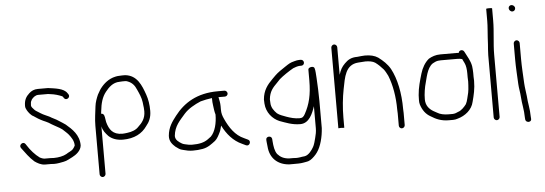

<svg xmlns="http://www.w3.org/2000/svg" viewBox="-52 -846 3302 1163"><g transform="rotate(-5 1598.5 -265.0)"><path d="M368 -383 363 -390C343.6 -420.4 290.2 -425 248 -431H186C163.2 -431 146.4 -422.3 133 -410C112.9 -391.8 100 -371.8 100 -335C100 -326.3 102.7 -317.7 108 -309C115.6 -295.1 131.3 -275.1 146 -269L158 -261C167.9 -254.4 177 -248.5 188 -243L202 -236C212.5 -230.7 223.3 -227.7 234 -221C255.7 -206.5 275.2 -197.3 298 -184L313 -174C321.1 -165.9 341.1 -149.2 349 -139C362.6 -121.5 379 -100.2 379 -70C375.5 -63 371.8 -56.7 367 -51C357.7 -38.6 336.4 -32.3 324 -23C304.9 -12.1 275.3 -6 247 -6C241.7 -6.7 234.3 -7 225 -7H190C182.9 -7 165.9 -13.1 162 -16C134.1 -35.9 107.3 -66.8 89 -96L83 -105C69.9 -124.7 40.2 -103.2 53 -84C74.9 -54.8 98.9 -20.1 127 4C142 14.7 165.1 29 190 29H225C233.7 29 240.7 29.3 246 30C266.1 30 286.8 25.4 304 22C325.8 18 340 7 358 -1C381.7 -12.9 412.3 -35.9 415 -68C415 -132.6 372.1 -170.1 336 -201C328.1 -207.8 307.4 -219.3 298 -226L282 -236C272.6 -241.9 262.9 -244.8 253 -251C242.2 -258.6 230.4 -262.3 219 -268L204 -275L190 -283C186.7 -285 183 -287.3 179 -290C169.3 -296.9 158.9 -300.4 151 -311C145.1 -316.9 136 -326.5 136 -335C136 -339 136.3 -343.3 137 -348C137 -352 137.7 -355.7 139 -359L145 -371C153.5 -381.6 167.1 -395 186 -395H245C249 -394.3 253.7 -393.7 259 -393C285.5 -390.1 309.9 -382.2 329 -374C333 -372.7 336.5 -365.5 339 -362C351.5 -343.3 381.2 -363.2 368 -383Z M550 117V-172C555.5 -144.6 570.6 -128.1 587 -110C607.2 -91.5 635.8 -80 673.5 -80C743.3 -80 791 -107 820 -149C839.9 -172.5 853 -200.2 853 -240C853 -278 847.6 -310.1 837.5 -339C816.9 -397.9 792.6 -460.7 720 -468H701C692.3 -468 685.7 -467.7 681 -467C675.7 -467 668.7 -466 660 -464C619.1 -455.2 588.7 -428.9 567 -400C557.4 -387.1 554.1 -377.2 546 -365C537.2 -345.1 527.7 -320.2 525 -296C520.8 -258.5 514 -219.9 514 -178V117C514 126.2 522.8 135 532 135C541.2 135 550 126.2 550 117ZM555 -248 557 -264C562.3 -311.9 572.1 -348.1 596 -378C615.2 -402 641.5 -431 684 -431C688 -431.7 693.7 -432 701 -432H719C722.3 -432 727 -430.8 733 -428.5C759.7 -418.1 774.1 -400.2 785 -374C796.2 -349.7 808.4 -323.7 812 -295L814 -277L816 -261C816.7 -256.3 817 -249.3 817 -240C817 -196.5 796 -171 772 -149C756.4 -131.6 731 -122.4 704 -119L688 -117C683.3 -116.3 678.3 -116 673 -116C614.6 -116 593.5 -149 581 -195L578 -213C575.3 -229.3 574.7 -248 555 -248Z M1232 -284C1232 -266 1233 -251 1235 -239C1236.8 -225.6 1239.7 -198.8 1245 -183C1245 -130.7 1232 -79 1205 -52L1185 -37C1160.9 -19.4 1130.5 -13 1089 -13C1081.7 -13 1074 -13.7 1066 -15C1054.6 -17.9 1033.3 -20.4 1025 -27C1009 -37 988 -49.5 988 -75C994.1 -136.2 1027.7 -165.7 1060 -204C1085 -232.4 1125.5 -254.8 1162 -270C1184.4 -276.4 1206.2 -280.3 1232 -284ZM1272 -286H1311C1320.5 -286 1329 -293.8 1329 -303.5C1329 -313.1 1320.5 -322 1311 -322H1271C1143.1 -322 1062.5 -269.5 1006 -196C980.5 -162.9 956.8 -131.9 952 -79C949.6 -45.7 968.3 -25.7 986 -10C1001 0.5 1010.5 10.2 1032 14C1049.5 19 1068.2 23 1089 23C1110.4 23 1129.8 21.6 1149 18C1183 12 1205.3 -7 1228 -24C1241.4 -34.9 1253.1 -58 1261 -75C1266.9 -85.9 1268.6 -99.8 1273 -113C1299.6 -59.9 1337.3 -15.2 1390 8L1413 19C1434.7 28.3 1448.2 -5.3 1428 -14L1405 -25C1352 -47.7 1318.8 -97.5 1294 -152C1284.9 -172.2 1280 -185.6 1280 -211V-231C1280 -251.4 1275.7 -267.3 1272 -286Z M1788 -468H1778C1770 -468 1760.3 -466.3 1749 -463C1722 -456.3 1714.8 -450.5 1690.5 -434.5C1668.5 -420 1643 -403 1627 -387L1607 -367C1576.4 -336.4 1549.7 -304.3 1545 -248C1545 -240.7 1545.3 -232.3 1546 -223C1549.6 -168.3 1585.2 -127.6 1627 -110C1664.9 -96.6 1701.9 -80 1752 -80C1806.4 -80 1829.1 -139.3 1843 -181V-47C1843 -26.9 1838.9 -6.3 1834 11C1831.1 24.3 1822.5 55.2 1816 65C1805.7 83.1 1786 111.8 1761 116L1744 118C1742.7 118.7 1740 119.2 1736 119.5C1727 120.3 1721.8 122 1712 122C1704.7 121.3 1697 121 1689 121H1665C1632.6 118.1 1613.3 107.4 1596 88C1581.4 68.5 1577.4 39.1 1575 8L1574 -6C1570.8 -28.6 1535.1 -24.9 1538 -2L1539 11C1540.3 20.3 1541.3 29.3 1542 38C1547 108.2 1592.8 151.6 1663 157H1689C1709.7 157 1732.2 157.4 1749 154L1766 151C1774.7 150.3 1783.7 147.3 1793 142C1806.9 134.1 1828.8 112.2 1837 99C1861.1 65.3 1875.6 9 1879 -45V-208C1879 -261.4 1876.4 -300.4 1874 -350C1871.8 -372.6 1872.4 -394.8 1867 -411C1861.7 -425.6 1829 -419.5 1829 -405V-338C1829 -251.7 1813.9 -193.4 1784 -139C1775.8 -123.7 1768.2 -116 1751 -116C1721.2 -116 1695.4 -123.7 1672 -132C1653 -139.6 1631.3 -145.5 1616 -158C1599.6 -174.4 1582 -195.8 1582 -226C1581.3 -233.3 1581 -240 1581 -246C1585.8 -293.6 1606.5 -315.5 1633 -342L1652 -362C1673.1 -380.5 1712.1 -406.6 1738 -421C1745.6 -424.8 1767.9 -432 1778 -432H1788C1798.3 -432 1806 -439.3 1806 -449.5C1806 -459.7 1798.4 -468 1788 -468Z M1979 -525V-35L1997 -36C1999.7 -35.3 2002.5 -35 2005.5 -35H2015V-97C2015 -155.9 2021.4 -217.8 2031.5 -268.5C2045.8 -339.9 2054.3 -414.9 2133 -421C2150 -421 2161 -424 2177 -424C2199.7 -424 2221.6 -420.6 2236 -411C2254.6 -397.5 2269.3 -382.8 2284 -366C2292 -356.6 2302.2 -336.5 2308 -325C2330.8 -268.1 2344 -195.3 2344 -116C2344.7 -108 2345 -100.3 2345 -93V-19C2345 -9.5 2352.8 -1 2362.5 -1C2372.1 -1 2381 -9.5 2381 -19V-93C2381 -100.3 2380.7 -108.3 2380 -117C2380 -214 2362.1 -301.6 2328 -365C2310.2 -396.2 2285.1 -418.9 2257 -440C2236 -454 2210.3 -460 2177 -460C2160.7 -460 2148.7 -457.3 2131 -456C2092.3 -456 2072.8 -442.8 2053 -423C2033.6 -403.6 2024.4 -387 2015 -357V-525C2015 -534.2 2006.2 -543 1997 -543C1987.8 -543 1979 -534.2 1979 -525Z M2763 -387C2764.3 -384.3 2765.7 -381.3 2767 -378L2775 -362C2783.1 -345.8 2786 -321.8 2786 -298V-274C2786 -265.3 2786.3 -257 2787 -249C2787 -242.3 2786.7 -235 2786 -227L2784 -201C2783.3 -193 2782.3 -186.3 2781 -181C2775 -161.1 2771.1 -130.7 2761 -113C2750 -98.3 2730.5 -76.6 2711 -71C2701.9 -66.5 2689.1 -61 2676 -61H2650C2624.4 -61 2598.9 -66.4 2583 -77L2561 -89C2536.6 -103.7 2516 -125.7 2516 -164C2516.7 -172.7 2517 -181.3 2517 -190C2518.5 -207.9 2521.4 -226.1 2525 -243C2538.8 -291.3 2546.1 -351.3 2582.5 -376.5C2588.6 -380.7 2608.4 -390 2618 -390C2623.3 -390.7 2628.3 -391 2633 -391H2733C2745.2 -391 2753.5 -389.7 2763 -387ZM2745 -426C2741 -426.7 2737.3 -427 2734 -427H2633C2604.5 -427 2581.5 -418.4 2562 -407C2537.3 -386.8 2519.3 -355.9 2509 -321C2497.2 -280.7 2484.4 -239.2 2481 -192C2481 -172 2478 -152.4 2483 -136C2493.8 -101 2512.9 -74.2 2543 -58C2571.6 -39.8 2603.2 -25 2650 -25H2676C2685.3 -25 2694.7 -26.7 2704 -30C2749.6 -42.4 2792.8 -75.8 2803 -124C2813.3 -162.6 2823 -201.4 2823 -250C2822.3 -258 2822 -266 2822 -274V-298C2822 -305.3 2821.7 -312.3 2821 -319L2819 -339C2812.8 -373 2796.2 -397.6 2783 -424L2778 -433C2768.8 -446.7 2746.8 -442.2 2745 -426Z M2940 0C2949.2 0 2958 -8.8 2958 -18V-397C2958 -466 2970 -534.8 2970 -604V-677C2970 -679 2964 -680 2952 -680C2940 -680 2934 -679 2934 -677V-604C2934 -570.2 2929.8 -535.6 2928 -501L2926 -463C2924.8 -440.4 2922 -420.3 2922 -397V-18C2922 -8.8 2930.8 0 2940 0Z M3082 -454V-356C3082 -309.5 3085.8 -253.8 3088 -207C3089.2 -181.2 3095.6 -154 3097 -128C3099.3 -86 3110 -47.3 3110 -3L3111 11C3114.2 33.2 3150.2 31.6 3147 9L3146 -5C3146 -49.8 3135.6 -86.8 3133 -131C3130.4 -155.4 3125.4 -183.2 3124 -209C3121.8 -254.8 3118 -309.8 3118 -356V-454C3118 -463.2 3109.2 -472 3100 -472C3090.8 -472 3082 -463.2 3082 -454ZM3070 -669.5C3070 -658.4 3079.6 -648 3091 -648C3101.4 -648 3109 -656.3 3109 -666.5C3109 -677.8 3098.5 -687 3087.5 -687C3077.6 -687 3070 -679.4 3070 -669.5Z"/></g></svg>

Font: CiSf OpenHand
Style: Regular
Weight: 400
Foundry: Cannot Into Space Fonts
Version: Version 0.7892